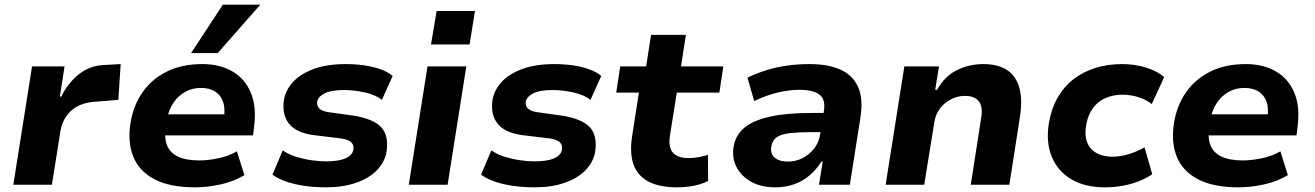

<svg xmlns="http://www.w3.org/2000/svg" viewBox="-20 -790 5621 821"><path d="M37 0 117 -506H256L236 -377H242Q269 -433 315.5 -471Q362 -509 424 -512L496 -516L486 -363L375 -354Q337 -350 308.5 -334Q280 -318 262.5 -291.5Q245 -265 239 -233L202 0Z M814 11Q706 11 640.5 -23.5Q575 -58 550 -120Q525 -182 538 -264Q550 -339 589.5 -395.5Q629 -452 693.5 -484Q758 -516 845 -516Q920 -516 974 -484.5Q1028 -453 1053 -392.5Q1078 -332 1066 -244L1062 -211H660L674 -301H951L937 -283Q944 -326 934 -354.5Q924 -383 900 -398.5Q876 -414 839 -414Q802 -414 771.5 -397Q741 -380 721 -349.5Q701 -319 693 -278L690 -256Q681 -204 693.5 -170.5Q706 -137 741 -120.5Q776 -104 832 -104Q871 -104 915 -113.5Q959 -123 993 -143L1025 -41Q978 -13 921.5 -1Q865 11 814 11ZM797 -563 933 -770H1093L911 -563Z M1375 11Q1301 11 1242 -2.5Q1183 -16 1145 -43L1189 -147Q1213 -130 1245 -120Q1277 -110 1310.5 -105Q1344 -100 1374 -100Q1429 -100 1458.5 -113.5Q1488 -127 1491 -151Q1494 -170 1482 -181.5Q1470 -193 1439 -198L1323 -212Q1246 -222 1215.5 -261.5Q1185 -301 1194 -362Q1201 -404 1232 -438.5Q1263 -473 1320 -494.5Q1377 -516 1459 -516Q1500 -516 1538 -510.5Q1576 -505 1608 -493.5Q1640 -482 1659 -465L1613 -363Q1585 -385 1539 -395Q1493 -405 1450 -405Q1395 -405 1367.5 -390.5Q1340 -376 1336 -355Q1334 -337 1346 -325.5Q1358 -314 1387 -310L1495 -295Q1578 -281 1610.5 -245.5Q1643 -210 1633 -141Q1625 -96 1591 -61.5Q1557 -27 1501.5 -8Q1446 11 1375 11Z M1823 -600 1847 -743H2011L1988 -600ZM1728 0 1808 -506H1974L1894 0Z M2267 11Q2193 11 2134 -2.5Q2075 -16 2037 -43L2081 -147Q2105 -130 2137 -120Q2169 -110 2202.5 -105Q2236 -100 2266 -100Q2321 -100 2350.5 -113.5Q2380 -127 2383 -151Q2386 -170 2374 -181.5Q2362 -193 2331 -198L2215 -212Q2138 -222 2107.5 -261.5Q2077 -301 2086 -362Q2093 -404 2124 -438.5Q2155 -473 2212 -494.5Q2269 -516 2351 -516Q2392 -516 2430 -510.5Q2468 -505 2500 -493.5Q2532 -482 2551 -465L2505 -363Q2477 -385 2431 -395Q2385 -405 2342 -405Q2287 -405 2259.5 -390.5Q2232 -376 2228 -355Q2226 -337 2238 -325.5Q2250 -314 2279 -310L2387 -295Q2470 -281 2502.5 -245.5Q2535 -210 2525 -141Q2517 -96 2483 -61.5Q2449 -27 2393.5 -8Q2338 11 2267 11Z M2875 11Q2797 11 2750.5 -15Q2704 -41 2688 -89.5Q2672 -138 2683 -208L2712 -394H2615L2632 -506H2743L2764 -641H2913L2892 -506H3073L3056 -394H2874L2845 -212Q2837 -160 2857.5 -137Q2878 -114 2926 -114Q2946 -114 2967.5 -118Q2989 -122 3007 -128L3008 -16Q2977 -1 2943.5 5Q2910 11 2875 11Z M3295 11Q3235 11 3192.5 -12.5Q3150 -36 3129.5 -75.5Q3109 -115 3117 -163Q3125 -212 3162.5 -243.5Q3200 -275 3271.5 -291Q3343 -307 3450 -307H3523L3511 -225H3450Q3397 -225 3359.5 -221Q3322 -217 3302 -203.5Q3282 -190 3278 -162Q3273 -133 3292.5 -116Q3312 -99 3350 -99Q3382 -99 3411 -113.5Q3440 -128 3461 -154.5Q3482 -181 3487 -216L3503 -316Q3511 -365 3484 -385.5Q3457 -406 3397 -406Q3357 -406 3308.5 -395Q3260 -384 3205 -358L3176 -458Q3218 -478 3261 -491Q3304 -504 3349 -510Q3394 -516 3441 -516Q3521 -516 3573.5 -492.5Q3626 -469 3649 -418.5Q3672 -368 3659 -286L3614 0H3482L3498 -99H3492Q3472 -66 3443 -41Q3414 -16 3377 -2.5Q3340 11 3295 11Z M3767 0 3847 -506H3995L3979 -406H3987Q4021 -466 4073.5 -491Q4126 -516 4185 -516Q4247 -516 4285.5 -491Q4324 -466 4338.5 -415.5Q4353 -365 4341 -288L4296 0H4131L4175 -282Q4181 -315 4175.5 -336Q4170 -357 4153 -368.5Q4136 -380 4106 -380Q4074 -380 4045.5 -365Q4017 -350 3998.5 -325Q3980 -300 3975 -266L3932 0Z M4704 11Q4618 11 4560 -24Q4502 -59 4477 -121Q4452 -183 4465 -263Q4475 -324 4502 -371.5Q4529 -419 4570 -451Q4611 -483 4664 -499.5Q4717 -516 4778 -516Q4833 -516 4882 -500.5Q4931 -485 4958 -460L4905 -345Q4881 -364 4848 -374.5Q4815 -385 4781 -385Q4749 -385 4722.5 -376.5Q4696 -368 4675.5 -351Q4655 -334 4642 -309Q4629 -284 4624 -252Q4614 -189 4645 -154.5Q4676 -120 4738 -120Q4772 -120 4808.5 -131.5Q4845 -143 4874 -160L4907 -45Q4884 -29 4852 -16Q4820 -3 4782.5 4Q4745 11 4704 11Z M5276 11Q5168 11 5102.5 -23.5Q5037 -58 5012 -120Q4987 -182 5000 -264Q5012 -339 5051.5 -395.5Q5091 -452 5155.5 -484Q5220 -516 5307 -516Q5382 -516 5436 -484.5Q5490 -453 5515 -392.5Q5540 -332 5528 -244L5524 -211H5122L5136 -301H5413L5399 -283Q5406 -326 5396 -354.5Q5386 -383 5362 -398.5Q5338 -414 5301 -414Q5264 -414 5233.5 -397Q5203 -380 5183 -349.5Q5163 -319 5155 -278L5152 -256Q5143 -204 5155.5 -170.5Q5168 -137 5203 -120.5Q5238 -104 5294 -104Q5333 -104 5377 -113.5Q5421 -123 5455 -143L5487 -41Q5440 -13 5383.5 -1Q5327 11 5276 11Z"/></svg>

Font: Nunito Sans 6pt ExtraBold
Style: Italic
Weight: 800
Italic angle: -9°
Version: Version 3.101;gftools[0.9.27]